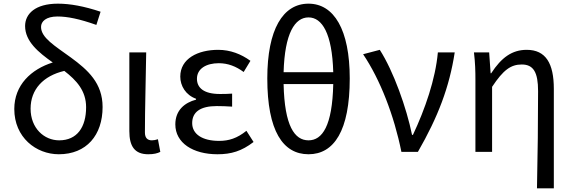

<svg xmlns="http://www.w3.org/2000/svg" viewBox="-20 -829 3127 1048"><path d="M301 13C452 13 540 -91 540 -245C540 -375 460 -447 367 -515C279 -579 204 -623 204 -682C204 -712 231 -739 294 -739C347 -739 413 -726 506 -693L529 -765C439 -795 363 -809 296 -809C172 -809 117 -753 117 -687C117 -603 190 -543 268 -488C150 -451 58 -365 58 -234C58 -79 177 13 301 13ZM147 -236C147 -341 216 -415 331 -442C397 -391 450 -334 450 -244C450 -135 401 -63 303 -63C221 -63 147 -129 147 -236Z M789 13C820 13 839 8 855 0L842 -69C830 -65 819 -63 809 -63C786 -63 771 -75 771 -106C771 -237 776 -396 778 -543H686V-113C686 -32 714 13 789 13Z M1167 13C1242 13 1299 -4 1364 -54L1325 -115C1274 -74 1229 -60 1176 -60C1084 -60 1029 -97 1029 -157C1029 -218 1074 -250 1163 -250C1190 -250 1216 -249 1247 -247V-318C1221 -316 1201 -316 1180 -316C1092 -316 1055 -350 1055 -399C1055 -455 1107 -484 1174 -484C1224 -484 1268 -467 1310 -436L1347 -497C1296 -534 1237 -557 1171 -557C1060 -557 964 -509 964 -411C964 -360 994 -310 1050 -290V-285C989 -269 937 -228 937 -150C937 -49 1033 13 1167 13Z M1664 13C1803 13 1889 -115 1889 -401C1889 -667 1803 -809 1664 -809C1524 -809 1439 -668 1439 -401C1439 -115 1524 13 1664 13ZM1664 -734C1738 -734 1793 -647 1799 -435H1528C1534 -647 1589 -734 1664 -734ZM1664 -63C1588 -63 1533 -141 1528 -370H1799C1794 -141 1739 -63 1664 -63Z M2171 0H2261C2371 -191 2433 -354 2462 -543H2370C2357 -397 2300 -233 2234 -93H2229C2199 -240 2128 -440 2053 -557L1962 -533C2055 -395 2131 -199 2171 0Z M2911 199H3003V-344C3003 -483 2959 -557 2855 -557C2775 -557 2717 -515 2661 -429H2658L2650 -543H2567C2574 -486 2575 -438 2575 -394V0H2666V-355C2727 -447 2768 -477 2828 -477C2892 -477 2917 -434 2917 -332C2917 -175 2915 22 2911 199Z"/></svg>

Font: Microsoft YaHei
Style: Regular
Weight: 400
Designer: Ryoko NISHIZUKA 西塚涼子 (kana, bopomofo & ideographs); Paul D. Hunt (Latin, Greek & Cyrillic); Sandoll Communications 산돌커뮤니
Foundry: Adobe
Version: Version 2.001;hotconv 1.0.111;makeotfexe 2.5.65597